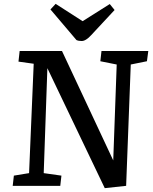

<svg xmlns="http://www.w3.org/2000/svg" viewBox="-20 -965 795 997"><path d="M568 -132 586 -630 501 -647 507 -700H750L743 -647L659 -630L635 0L524 12L226 -611L207 -66L299 -53L293 0H46L52 -53L131 -66L155 -634L76 -645L82 -700H302ZM242 -916 269 -945 409 -855 550 -944 575 -913 454 -783Q426 -752 404 -752Q388 -752 377 -757Z"/></svg>

Font: Literata 12pt Medium
Style: Italic
Weight: 500
Italic angle: -2°
Designer: Latin by Veronika Burian and Jose Scaglione. Greek by Irene Vlachou. Cyrillic by Vera Evstafieva
Foundry: TypeTogether
Version: Version 3.002